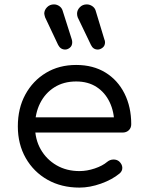

<svg xmlns="http://www.w3.org/2000/svg" viewBox="-20 -847 656 872"><path d="M341 5Q259 5 196 -30.5Q133 -66 97 -129Q61 -192 61 -273Q61 -355 95 -417.5Q129 -480 188.5 -516Q248 -552 326 -552Q403 -552 459 -517.5Q515 -483 545.5 -422Q576 -361 576 -283Q576 -266 565 -255.5Q554 -245 537 -245H119V-314H541L499 -284Q499 -339 478 -383Q457 -427 418.5 -452Q380 -477 326 -477Q269 -477 227 -450.5Q185 -424 162 -378Q139 -332 139 -273Q139 -214 165 -168.5Q191 -123 236.5 -96.5Q282 -70 341 -70Q375 -70 410.5 -82Q446 -94 467 -112Q479 -122 494.5 -122.5Q510 -123 521 -114Q535 -101 535.5 -85.5Q536 -70 523 -59Q489 -31 438.5 -13Q388 5 341 5ZM424 -622Q403 -622 393 -643L333 -768Q330 -776 330 -785Q330 -801 342.5 -814Q355 -827 374 -827Q387 -827 398.5 -819.5Q410 -812 414 -800L454 -668Q457 -662 457 -655Q457 -639 446 -630.5Q435 -622 424 -622ZM276 -622Q255 -622 244 -643L185 -768Q183 -773 182.5 -777Q182 -781 181 -785Q181 -801 193.5 -814Q206 -827 225 -827Q238 -827 249 -819.5Q260 -812 264 -800L306 -668Q307 -665 307.5 -661.5Q308 -658 308 -655Q308 -639 297.5 -630.5Q287 -622 276 -622Z"/></svg>

Font: Comfortaa Medium
Style: Regular
Weight: 500
Designer: Johan Aakerlund
Foundry: Johan Aakerlund
Version: Version 3.104; ttfautohint (v1.8.1.43-b0c9)